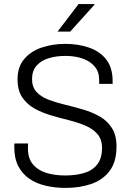

<svg xmlns="http://www.w3.org/2000/svg" viewBox="-20 -911 640 941"><path d="M302 10Q251 10 205 -0.5Q159 -11 124.5 -34.5Q90 -58 70 -96Q50 -134 50 -190V-199Q50 -204 51 -208H118Q117 -202 117 -196V-183Q117 -135 141 -106Q165 -77 206 -64Q247 -51 299 -51Q351 -51 392 -63Q433 -75 456.5 -105Q480 -135 480 -186Q480 -228 457.5 -254Q435 -280 398 -295.5Q361 -311 317 -322Q273 -333 229 -346Q185 -359 148.5 -379.5Q112 -400 89 -434Q66 -468 66 -523Q66 -583 98.5 -621.5Q131 -660 184.5 -678Q238 -696 300 -696Q364 -696 417 -677.5Q470 -659 501 -619Q532 -579 532 -513V-500H466V-520Q466 -559 444 -585Q422 -611 385 -624Q348 -637 301 -637Q255 -637 218 -625.5Q181 -614 159 -589Q137 -564 137 -523Q137 -484 159.5 -460Q182 -436 219 -422Q256 -408 300 -397.5Q344 -387 388 -374Q432 -361 469 -340Q506 -319 528.5 -283.5Q551 -248 551 -193Q551 -118 517.5 -73.5Q484 -29 427.5 -9.5Q371 10 302 10ZM262 -756 365 -891H443V-888L324 -756Z"/></svg>

Font: Chivo Mono Medium ExtraLight
Style: Regular
Weight: 250
Monospace: yes
Version: Version 1.008